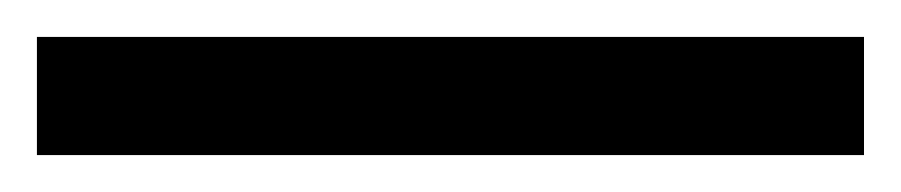

<svg xmlns="http://www.w3.org/2000/svg" viewBox="-22 70 488 104"><path d="M446 154H-2V90H446Z"/></svg>

Font: lguzrati15
Style: Book
Weight: 400
Designer: Jelle Bosma - Monotype Design Team, Universal Thirst
Foundry: Monotype Imaging Inc.
Version: Version 2.106